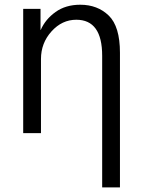

<svg xmlns="http://www.w3.org/2000/svg" viewBox="-20 -563 611 812"><path d="M78.1 0V-525.4H151.4V-436.5H152.3Q171.9 -481.4 214.8 -512.2Q257.8 -543 319.3 -543Q392.6 -543 439.9 -497.1Q487.3 -451.2 487.3 -339.8V229.5H412.1V-327.1Q412.1 -479.5 302.7 -479.5Q242.2 -479.5 197.8 -430.2Q153.3 -380.9 153.3 -313.5V0Z"/></svg>

Font: Gothic A1
Style: Regular
Weight: 400
Designer: HanYang I&C Co.,Ltd.
Foundry: HanYang I&C Co.,Ltd.
Version: Version 2.50